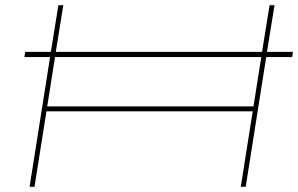

<svg xmlns="http://www.w3.org/2000/svg" viewBox="-20 -720 1149 740"><path d="M94 0 173 -500H74L77 -520H176L205 -700H224L195 -520H990L1019 -700H1038L1009 -520H1109L1106 -500H1006L927 0H908L954 -291H159L113 0ZM162 -310H957L987 -500H192Z"/></svg>

Font: Georama Extra Expanded Thin
Style: Italic
Weight: 100
Width: 8
Italic angle: -9°
Designer: Jean-Baptiste Levee
Foundry: Production Type
Version: Version 1.000